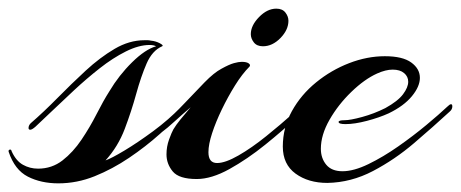

<svg xmlns="http://www.w3.org/2000/svg" viewBox="-78 -413 1066 444"><path d="M57 11Q17 11 -13.5 -4.5Q-44 -20 -58 -62Q-59 -66 -55.5 -67Q-52 -68 -51 -63Q-41 -41 -25 -32Q-9 -23 10 -23Q42 -23 66.5 -42Q91 -61 110.5 -90Q130 -119 145.5 -149.5Q161 -180 175 -202Q197 -239 227.5 -269Q258 -299 283 -306Q277 -309 268 -309Q243 -309 213 -294Q183 -279 152.5 -255Q122 -231 93.5 -204.5Q65 -178 41.5 -155.5Q18 -133 4 -120Q-4 -113 -8 -113Q-12 -113 -12 -117Q-12 -123 -7 -128Q23 -154 55 -186.5Q87 -219 120 -249.5Q153 -280 187 -300Q221 -320 256 -320Q260 -320 263.5 -320Q267 -320 271 -319Q282 -318 291.5 -313Q301 -308 297 -306Q274 -296 261 -266Q248 -236 237 -196Q226 -156 210.5 -115Q195 -74 166 -42Q180 -47 210 -65Q240 -83 276 -109.5Q312 -136 343 -168Q347 -172 351 -172Q356 -172 356 -167Q356 -163 352 -159Q325 -133 292 -103.5Q259 -74 220.5 -48Q182 -22 141 -5.5Q100 11 57 11Z M530 -306Q516 -306 509 -315Q502 -324 502 -334Q502 -354 521 -373.5Q540 -393 561 -393Q575 -393 582 -384Q589 -375 589 -365Q589 -344 570.5 -325Q552 -306 530 -306ZM377 1Q336 1 321.5 -16.5Q307 -34 307 -56Q307 -74 313 -90.5Q319 -107 323 -114Q329 -124 339.5 -137Q350 -150 363 -165Q343 -148 325.5 -132Q308 -116 297 -108Q294 -105 291 -105Q287 -105 287 -110Q287 -118 298 -126Q324 -148 348.5 -174Q373 -200 395 -222.5Q417 -245 434 -254Q452 -264 463 -267Q474 -270 481 -270Q492 -270 497 -266.5Q502 -263 499 -259Q482 -242 465.5 -215.5Q449 -189 435 -160Q421 -131 412.5 -105Q404 -79 404 -61Q404 -36 424 -36Q443 -36 473.5 -53.5Q504 -71 537.5 -98Q571 -125 600 -151Q604 -155 607 -155Q612 -155 612.5 -150Q613 -145 610 -143Q577 -112 535.5 -78.5Q494 -45 452.5 -22Q411 1 377 1Z M679 10Q635 10 605.5 -11.5Q576 -33 576 -74Q576 -118 597 -156Q618 -194 653 -222.5Q688 -251 729.5 -267Q771 -283 812 -283Q853 -283 873 -268.5Q893 -254 893 -233Q893 -213 874.5 -190.5Q856 -168 821 -151Q799 -141 770.5 -133.5Q742 -126 721 -126Q705 -126 705 -131Q705 -135 719 -135Q732 -135 759.5 -142.5Q787 -150 813 -163Q842 -179 854 -195Q866 -211 866 -224Q866 -236 856.5 -244Q847 -252 830 -252Q814 -252 794 -243Q765 -230 734.5 -200.5Q704 -171 684 -136Q664 -101 664 -69Q664 -47 676.5 -32Q689 -17 714 -17Q740 -17 774 -33.5Q808 -50 843 -74.5Q878 -99 908 -124Q938 -149 956 -166Q962 -172 965 -172Q968 -172 968 -167Q968 -160 962 -155Q924 -120 879.5 -82Q835 -44 784.5 -17.5Q734 9 679 10Z"/></svg>

Font: Arizonia
Style: Regular
Weight: 400
Designer: Robert E. Leuschke
Foundry: Robert E. Leuschke
Version: Version 1.010; ttfautohint (v1.8.4.7-5d5b)